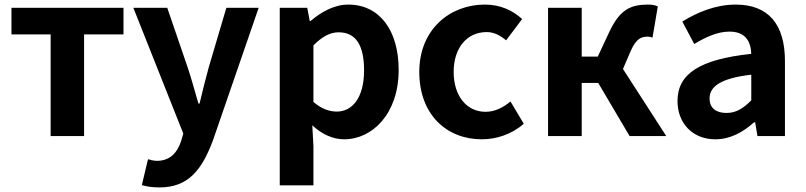

<svg xmlns="http://www.w3.org/2000/svg" viewBox="-20 -594 3517 838"><path d="M201 0H347V-444H519V-560H30V-444H201Z M676 224C801 224 861 149 910 17L1109 -560H968L891 -300C877 -248 863 -194 851 -142H846C830 -196 816 -250 799 -300L710 -560H562L780 -11L770 23C754 72 722 108 665 108C652 108 636 104 626 101L599 214C621 220 643 224 676 224Z M1201 215H1348V44L1343 -47C1385 -8 1433 14 1482 14C1605 14 1720 -97 1720 -289C1720 -461 1637 -574 1500 -574C1439 -574 1382 -542 1335 -502H1332L1321 -560H1201ZM1450 -107C1419 -107 1384 -118 1348 -149V-396C1386 -434 1420 -453 1458 -453C1535 -453 1569 -394 1569 -287C1569 -165 1516 -107 1450 -107Z M2083 14C2145 14 2213 -7 2266 -54L2208 -151C2177 -125 2140 -106 2099 -106C2018 -106 1960 -174 1960 -280C1960 -385 2018 -454 2104 -454C2135 -454 2161 -441 2189 -418L2259 -511C2218 -548 2165 -574 2096 -574C1944 -574 1810 -466 1810 -280C1810 -94 1929 14 2083 14Z M2372 0H2519V-232H2591L2728 0H2888L2699 -293L2733 -372C2757 -426 2779 -434 2807 -434C2815 -434 2821 -432 2828 -430L2851 -566C2839 -572 2824 -574 2809 -574C2733 -574 2686 -553 2640 -456L2589 -347H2519V-560H2372Z M3102 14C3167 14 3223 -17 3271 -60H3276L3286 0H3406V-327C3406 -489 3333 -574 3191 -574C3103 -574 3023 -540 2958 -500L3010 -402C3062 -433 3112 -456 3164 -456C3233 -456 3257 -414 3259 -359C3034 -335 2937 -272 2937 -153C2937 -57 3002 14 3102 14ZM3151 -101C3108 -101 3077 -120 3077 -164C3077 -215 3122 -252 3259 -268V-156C3224 -121 3193 -101 3151 -101Z"/></svg>

Font: Source Han Sans KR
Style: Bold
Weight: 700
Designer: Ryoko NISHIZUKA 西塚涼子 (kana, bopomofo & ideographs); Paul D. Hunt (Latin, Greek & Cyrillic); Sandoll Communications 산돌커뮤니
Foundry: Adobe
Version: Version 2.004;hotconv 1.0.118;makeotfexe 2.5.65603